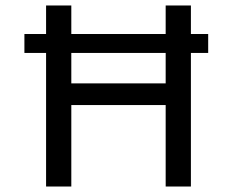

<svg xmlns="http://www.w3.org/2000/svg" viewBox="-20 -680 849 700"><path d="M69 -556H739V-487H69ZM584 0V-660H676V0ZM148 0V-660H240V0ZM194 -297V-376H622V-297Z"/></svg>

Font: Bricolage Grotesque 24pt
Style: Regular
Weight: 400
Designer: Mathieu Triay
Foundry: Atelier Triay
Version: Version 1.001;gftools[0.9.33.dev8+g029e19f]